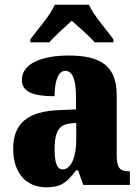

<svg xmlns="http://www.w3.org/2000/svg" viewBox="-20 -786 594 816"><path d="M109 -619V-606H190C209 -630 257 -672 285 -698C312 -674 368 -625 382 -606H462V-619C435 -657 377 -721 358 -766H213C194 -721 137 -657 109 -619ZM176 10C239 10 263 -9 303 -62H312L334 0H532V-58H528C488 -58 476 -74 476 -128V-381C476 -506 408 -550 272 -550C164 -550 73 -519 73 -446C73 -397 118 -377 212 -377C212 -447 230 -485 257 -485C288 -485 303 -449 303 -374V-321L231 -318C101 -313 36 -264 36 -154C36 -42 99 10 176 10ZM246 -66C222 -66 212 -96 212 -151C212 -221 228 -256 277 -261L304 -264V-191C304 -116 281 -66 246 -66Z"/></svg>

Font: Noto Serif Devanagari Condensed Black
Style: Regular
Weight: 900
Width: 3
Designer: Universal Thirst, Indian Type Foundry and the Monotype Design Team
Foundry: Monotype Imaging Inc.
Version: Version 2.004